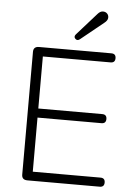

<svg xmlns="http://www.w3.org/2000/svg" viewBox="-61 -966 699 1011"><g transform="rotate(5 289.0 -460.5)"><path d="M123 0Q93 0 93 -28V-677Q93 -705 123 -705H505Q529 -705 529 -681Q529 -657 505 -657H147V-382H485Q509 -382 509 -358Q509 -334 485 -334H147V-48H505Q529 -48 529 -24Q529 0 505 0ZM333 -764Q320 -754 309.5 -764.5Q299 -775 310 -788L414 -905Q427 -920 441 -920.5Q455 -921 464 -912Q473 -903 472 -889Q471 -875 454 -862Z"/></g></svg>

Font: Nunito VF Beta Light
Style: Regular
Weight: 300
Designer: Vernon Adams
Foundry: newtypography
Version: Version 3.001